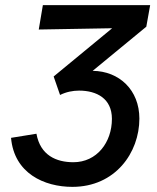

<svg xmlns="http://www.w3.org/2000/svg" viewBox="-20 -720 610 748"><path d="M262 8C429 8 523 -125 523 -258C523 -369 445 -443 341 -444L550 -616L565 -700H147L131 -605L417 -610L189 -422L214 -350C238 -362 264 -367 288 -367C357 -367 416 -336 416 -257C416 -165 357 -88 266 -88C199 -88 137 -115 122 -199L23 -183C35 -45 152 8 262 8Z"/></svg>

Font: Fixel Text 20240404 Medium
Style: Italic
Weight: 500
Width: 4
Italic angle: -10°
Designer: AlfaBravo + MacPaw
Foundry: Kyrylo Tkachov, Marchela Mozhyna, Serhii Makarenko, Maria Weinstein, Zakhar Kryvoshyya
Version: Version 1.211;Glyphs 3.2 (3225)